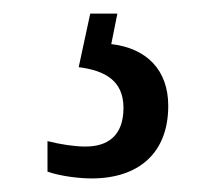

<svg xmlns="http://www.w3.org/2000/svg" viewBox="-20 -29 324 283"><path d="M115 234C184 234 228 197 228 127C228 74 196 42 144 36L153 -9H113L96 70C135 75 162 90 162 130C162 170 140 187 106 187C90 187 70 184 50 179V224C70 231 98 234 115 234Z"/></svg>

Font: Noto Serif Ethiopic Cn
Style: Regular
Weight: 400
Width: 3
Designer: Monotype Design Team
Foundry: Monotype Imaging Inc.
Version: Version 2.102